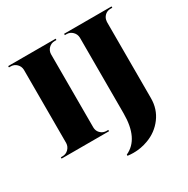

<svg xmlns="http://www.w3.org/2000/svg" viewBox="-197 -877 1235 1258"><g transform="rotate(-30 421.0 -248.5)"><path d="M799 -690Q763 -690 744 -659Q736 -645 735 -627V-50Q735 32 688.5 94Q642 156 568 183Q515 203 458 203Q436 203 413 200V191Q530 138 530 -53V-627Q529 -653 510.5 -671.5Q492 -690 466 -690H453V-700H812V-690ZM43 -10Q69 -10 87.5 -28.5Q106 -47 107 -73V-628Q106 -654 87.5 -672Q69 -690 43 -690H30V-700H389V-690H376Q350 -690 331.5 -672Q313 -654 312 -628V-73Q313 -37 344 -18Q359 -10 376 -10H389V0H30V-10Z"/></g></svg>

Font: Cinzel Decorative Black
Style: Regular
Weight: 900
Designer: Natanael Gama
Version: Version 1.002;PS 001.002;hotconv 1.0.56;makeotf.lib2.0.21325